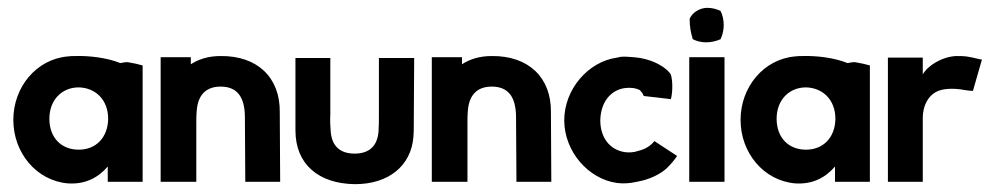

<svg xmlns="http://www.w3.org/2000/svg" viewBox="-20 -464 2541 490"><path d="M14 -158C14 -74 73 -3 153 4C197 7 230 -10 255 -39V0H344V-297C333 -300 321 -303 308 -305C304 -306 296 -305 287 -303C253 -317 206 -322 174 -321C166 -321 159 -321 153 -320C73 -313 14 -242 14 -158ZM106 -161C106 -209 138 -241 181 -241C224 -240 256 -209 256 -161V-160C255 -113 225 -82 181 -82C136 -82 106 -113 106 -161Z M390 0H481V-152C481 -162 481 -172 482 -181C485 -222 506 -243 543 -243C585 -243 605 -217 605 -164L606 0H695L694 -178C695 -266 637 -322 543 -321C512 -321 487 -313 467 -300V-318H390Z M734 -131C734 -45 793 5 886 6C972 6 1029 -41 1035 -114C1036 -124 1036 -134 1036 -145L1037 -316H947V-172C947 -157 947 -142 946 -128C943 -92 923 -72 885 -72C847 -72 827 -92 824 -128C823 -142 822 -157 823 -172V-316H734Z M1082 0H1173V-152C1173 -162 1173 -172 1174 -181C1177 -222 1198 -243 1235 -243C1277 -243 1297 -217 1297 -164L1298 0H1387L1386 -178C1387 -266 1329 -322 1235 -321C1204 -321 1179 -313 1159 -300V-318H1082Z M1420 -157C1420 -78 1481 -7 1555 3C1571 5 1588 4 1605 0C1640 -6 1667 -21 1682 -35C1694 -47 1703 -58 1708 -66L1650 -104C1642 -93 1627 -83 1609 -79C1598 -75 1585 -74 1573 -76C1537 -82 1512 -112 1512 -157C1513 -202 1537 -233 1573 -239C1588 -241 1601 -240 1613 -234C1615 -232 1617 -229 1619 -227L1623 -219L1692 -211C1696 -223 1698 -255 1692 -274C1684 -288 1650 -314 1597 -318C1586 -319 1574 -320 1564 -319L1555 -317C1481 -307 1420 -236 1420 -157Z M1739 0H1829V-318H1739ZM1740 -416C1740 -397 1743 -380 1748 -364C1758 -359 1769 -356 1782 -356C1795 -356 1808 -359 1819 -364C1824 -375 1827 -387 1827 -400C1827 -413 1824 -426 1819 -436C1809 -441 1797 -444 1785 -444C1765 -444 1746 -431 1740 -416Z M1870 -158C1870 -74 1929 -3 2009 4C2053 7 2086 -10 2111 -39V0H2200V-297C2189 -300 2177 -303 2164 -305C2160 -306 2152 -305 2143 -303C2109 -317 2062 -322 2030 -321C2022 -321 2015 -321 2009 -320C1929 -313 1870 -242 1870 -158ZM1962 -161C1962 -209 1994 -241 2037 -241C2080 -240 2112 -209 2112 -161V-160C2111 -113 2081 -82 2037 -82C1992 -82 1962 -113 1962 -161Z M2246 0H2335V-164C2335 -188 2346 -230 2390 -236C2410 -239 2428 -237 2443 -234C2451 -233 2457 -232 2463 -232L2486 -312C2480 -312 2467 -317 2446 -320C2438 -321 2430 -321 2420 -321C2383 -319 2347 -296 2335 -274V-317H2246Z"/></svg>

Font: Rabbid Highway Sign II Hop
Style: Regular
Weight: 400
Foundry: Cannot Into Space Fonts
Version: Version 0.277